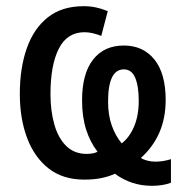

<svg xmlns="http://www.w3.org/2000/svg" viewBox="-20 -570 601 620"><path d="M250 -550Q273 -550 292 -545.5Q311 -541 328 -534L307 -454Q295 -459 280.5 -462.5Q266 -466 253 -466Q197 -466 170 -413Q143 -360 143 -266Q143 -212 155.5 -168Q168 -124 194 -98.5Q220 -73 260 -73Q271 -73 280.5 -75Q290 -77 295 -80Q271 -111 258 -152Q245 -193 245 -246Q245 -332 280.5 -377.5Q316 -423 380 -423Q442 -423 478.5 -378Q515 -333 515 -247Q515 -132 435 -60Q442 -55 455 -51.5Q468 -48 481 -48Q507 -48 532 -56V20Q507 30 470 30Q404 30 351 -9Q332 0 307.5 5Q283 10 252 10Q183 10 137 -26Q91 -62 67.5 -124.5Q44 -187 44 -267Q44 -350 66.5 -414Q89 -478 134.5 -514Q180 -550 250 -550ZM380 -346Q329 -346 329 -242Q329 -198 341 -164.5Q353 -131 373 -107Q398 -126 413 -161.5Q428 -197 428 -244Q428 -292 416.5 -319Q405 -346 380 -346Z"/></svg>

Font: Noto Sans Condensed Medium
Style: Regular
Weight: 500
Width: 3
Designer: Monotype Design Team
Foundry: Monotype Imaging Inc.
Version: Version 2.013; ttfautohint (v1.8.4.7-5d5b)